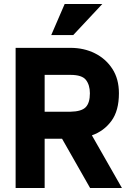

<svg xmlns="http://www.w3.org/2000/svg" viewBox="-20 -939 663 959"><path d="M303 -919H491L346 -764H236ZM58 -700H332Q399 -700 453.5 -673Q508 -646 541 -595.5Q574 -545 574 -473Q574 -386 536.5 -335Q499 -284 439 -263L589 0H430L290 -246H203V0H58ZM332 -565H203V-381H332Q387 -382 408 -403.5Q429 -425 429 -473Q429 -514 409.5 -539.5Q390 -565 332 -565Z"/></svg>

Font: Haskoy ExtraBold
Style: Regular
Weight: 800
Designer: Ertekin Erdin
Foundry: Ertekin Erdin
Version: Version 2.000; ttfautohint (v1.8.4.7-5d5b)